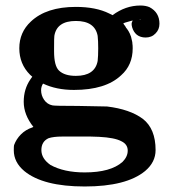

<svg xmlns="http://www.w3.org/2000/svg" viewBox="-20 -475 615 696"><path d="M101 -15Q66 -59 66 -106Q66 -152 90 -187L97 -197L89 -204Q50 -243 50 -300Q50 -358 92 -397Q148 -450 255 -450Q328 -450 376 -426L388 -420Q435 -455 489 -455Q508 -455 522 -449Q558 -430 558 -389Q558 -368 544 -354Q530 -339 508 -339Q489 -339 476 -349Q464 -359 459 -376Q454 -394 462 -400H461Q457 -400 454 -399Q428 -392 427 -390Q427 -389 429.5 -386Q432 -383 434 -380Q438 -372 440 -371Q442 -368 446 -362Q447 -360 448 -358Q449 -356 450 -354.5Q451 -353 451 -352Q453 -346 455 -342Q456 -337 458 -329Q459 -327 459.5 -322.5Q460 -318 460 -316Q461 -311 461 -300Q461 -239 419 -202Q363 -149 248 -149Q184 -149 136 -172Q129 -161 129 -148Q129 -129 140 -113Q151 -97 170 -93Q178 -91 263 -91Q366 -89 368 -89Q451 -79 498 -44Q544 -8 544 69Q544 113 506 145Q438 201 287 201Q136 201 68 145Q30 113 30 70Q30 54 31 51Q39 29 56 12Q73 -5 97 -13ZM491 -403Q490 -403 488 -404L485 -403ZM177 -345Q176 -340 176 -300V-289Q176 -236 194 -219Q214 -200 255 -200Q324 -200 334 -254Q336 -272 336 -300Q336 -327 334 -345Q324 -399 255 -399Q186 -399 177 -345ZM308 20H253H206Q174 20 156 26Q130 38 130 69Q130 100 163 123Q212 150 287 150Q381 150 424 112Q443 93 443 71Q443 48 420 37Q396 24 339 21Z"/></svg>

Font: KaTeX_Main
Style: Bold
Weight: 700
Version: Version